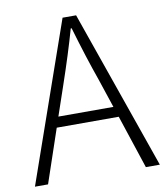

<svg xmlns="http://www.w3.org/2000/svg" viewBox="-82 -798 751 866"><g transform="rotate(-10 293.5 -364.5)"><path d="M167 -293H419L375 -425Q337 -532 295 -675H291Q260 -565 212 -425ZM516 0 435 -245H151L68 0H8L263 -729H325L580 0Z"/></g></svg>

Font: Noto Sans Korean Light
Style: Regular
Weight: 300
Designer: Ryoko NISHIZUKA  (kana & ideographs); Paul D. Hunt (Latin, Greek & Cyrillic); Wenlong ZHANG  (bopomofo); Sandoll Communi
Foundry: Adobe Systems Incorporated
Version: Version 1.000;PS 1;hotconv 1.0.78;makeotf.lib2.5.61930